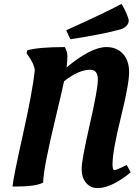

<svg xmlns="http://www.w3.org/2000/svg" viewBox="-20 -951 701 983"><path d="M63 4C129 4 175 -2.7 201 -16C201 -62 223 -176 267 -358C287 -440.7 300.7 -499.7 308 -535C358 -574.3 402.7 -594 442 -594C468 -594 481 -577.3 481 -544C481 -510.7 467.2 -433.7 439.5 -313C411.8 -192.3 398 -116.8 398 -86.5C398 -56.2 405.7 -32.2 421 -14.5C436.3 3.2 456.2 12 480.5 12C504.8 12 532 4.5 562 -10.5C592 -25.5 621 -45 649 -69L629 -106L616 -100C588.7 -86.7 572 -80 566 -80C559.3 -80 556 -89.7 556 -109C556 -154.3 570.2 -234.2 598.5 -348.5C626.8 -462.8 641 -540.3 641 -581C641 -621.7 630.3 -653.3 609 -676C587.7 -698.7 559.7 -710 525 -710C472.3 -710 404.3 -675.3 321 -606C323.7 -628.7 325 -647.7 325 -663C325 -678.3 320.7 -694 312 -710C220.7 -710 156.3 -704.3 119 -693L116 -678L126 -664C133.3 -654.7 140.5 -642.5 147.5 -627.5C154.5 -612.5 158 -599.7 158 -589C150 -516.3 129.7 -406.8 97 -260.5C64.3 -114.2 46.7 -26 44 4ZM639 -846C639 -852.7 634.7 -865.8 626 -885.5C617.3 -905.2 609.3 -920.3 602 -931C553.3 -904.3 459 -859.3 319 -796L340 -750C454 -767.3 541.3 -784.7 602 -802C626.7 -812.7 639 -827.3 639 -846Z"/></svg>

Font: Oleo Script
Style: Regular
Weight: 400
Designer: Soytutype
Foundry: Soytutype
Version: Version 1.002